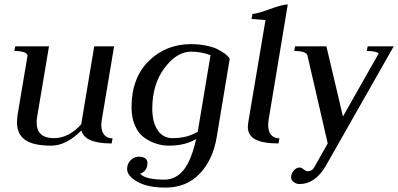

<svg xmlns="http://www.w3.org/2000/svg" viewBox="-20 -650 1804 870"><path d="M441 -106Q439 -90 439 -84Q439 -55 452.5 -39Q466 -23 490 -23L486 0Q363 0 349 -59Q280 10 212 10Q131 10 94 -16Q57 -42 57 -96Q57 -112 60 -132L105 -399Q99 -419 45 -419L49 -440H202L149 -125Q146 -110 146 -96Q146 -24 224 -24Q292 -24 348 -87L407 -440H497Z M648 89Q648 125 615 137Q638 164 726 164Q775 164 810.5 122Q846 80 869 -20Q818 10 746 10Q717 10 689.5 1.5Q662 -7 635.5 -25Q609 -43 592.5 -79Q576 -115 576 -163Q576 -297 654 -373.5Q732 -450 845 -450Q883 -450 915.5 -443Q948 -436 966.5 -426.5Q985 -417 998 -407.5Q1011 -398 1016 -391L1021 -384L962 -29Q945 74 885 137Q825 200 730 200Q649 200 602.5 173.5Q556 147 556 116Q556 92 572 76Q588 60 608 60Q648 60 648 89ZM876 -53 934 -400Q891 -416 846 -416Q781 -416 725.5 -342Q670 -268 670 -158Q670 -96 694.5 -60Q719 -24 762 -24Q828 -24 876 -53Z M1183 -559Q1121 -564 1120 -564L1124 -587Q1143 -587 1202 -608.5Q1261 -630 1284 -630L1197 -106Q1195 -90 1195 -84Q1195 -55 1208.5 -39Q1222 -23 1246 -23L1242 0Q1172 0 1137.5 -18Q1103 -36 1103 -76Q1103 -82 1105 -96Z M1465 0 1373 -399Q1367 -419 1313 -419L1317 -440H1459L1534 -122L1696 -408Q1683 -419 1642 -419L1646 -440H1764L1456 102Q1408 184 1337 184Q1323 184 1311 175Q1299 166 1299 153Q1299 137 1311 123Q1323 109 1338 109Q1346 109 1356 117.5Q1366 126 1373 126Q1394 126 1404 108Z"/></svg>

Font: Judson
Style: Italic
Weight: 400
Italic angle: -9.5°
Version: Version 20110429